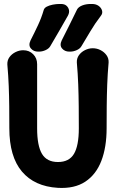

<svg xmlns="http://www.w3.org/2000/svg" viewBox="-20 -930 607 967"><path d="M97 -677Q127 -677 147 -657Q167 -637 167 -607Q167 -549 167 -497Q167 -445 167 -393.5Q167 -342 167 -284Q167 -196 191.5 -155Q216 -114 272 -114Q328 -114 352.5 -155Q377 -196 377 -284Q377 -342 376.5 -396Q376 -450 374 -504Q372 -558 367 -615Q366 -636 377.5 -652Q389 -668 408 -677.5Q427 -687 447 -687Q468 -687 486.5 -677.5Q505 -668 516.5 -652Q528 -636 527 -615Q522 -558 520 -504Q518 -450 517.5 -396Q517 -342 517 -284Q517 -189 490.5 -120Q464 -51 409.5 -15Q355 21 271 16Q154 9 90.5 -66Q27 -141 27 -284Q27 -342 26.5 -393.5Q26 -445 24 -496.5Q22 -548 17 -605Q16 -626 27.5 -642Q39 -658 58 -667.5Q77 -677 97 -677ZM233 -697Q226 -685 209.5 -677.5Q193 -670 176 -670H172Q149 -670 135.5 -686Q122 -702 134 -727Q154 -766 171.5 -803.5Q189 -841 200 -879Q203 -890 215.5 -896.5Q228 -903 245.5 -906.5Q263 -910 280 -910H287Q305 -910 315 -901Q325 -892 327.5 -879Q330 -866 322 -851Q300 -813 278 -774Q256 -735 233 -697ZM390 -697Q383 -685 366.5 -677.5Q350 -670 333 -670H329Q306 -670 292.5 -686Q279 -702 291 -727Q311 -766 330 -804.5Q349 -843 368 -882Q375 -895 394 -902.5Q413 -910 437 -910H444Q463 -910 476.5 -900.5Q490 -891 494 -876.5Q498 -862 487 -849Q458 -811 435.5 -773Q413 -735 390 -697Z"/></svg>

Font: Winky Sans SemiBold
Style: Regular
Weight: 600
Designer: Simon Atzbach
Foundry: typofactur
Version: Version 1.205